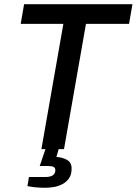

<svg xmlns="http://www.w3.org/2000/svg" viewBox="-20 -706 647 909"><path d="M176 0 280 -593H78L94 -686H607L591 -593H387L283 0ZM195 183Q173 183 150 181Q127 179 110 175L117 132H195Q218 132 230 124Q242 116 242 99Q242 89 234 84.5Q226 80 207 80H168L200 -14H262L247 37Q276 39 297.5 51Q319 63 319 92Q319 121 306.5 138.5Q294 156 275 166Q256 176 234.5 179.5Q213 183 195 183Z"/></svg>

Font: Archivo SemiCondensed Medium
Style: Italic
Weight: 500
Width: 4
Italic angle: -10°
Designer: Hector Gatti
Foundry: Omnibus-Type
Version: Version 2.001